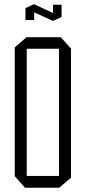

<svg xmlns="http://www.w3.org/2000/svg" viewBox="-20 -878 401 898"><path d="M105 -650V-704H264L312 -651V-650ZM97 0 49 -54V-55H256V0ZM49 -55V-656L104 -704H105V-55ZM256 0V-650H312V-47L257 0ZM99 -784V-839L140 -842V-784ZM228 -797V-856H268V-799ZM226 -781 99 -839V-840L138 -858H140L267 -799V-798L229 -781Z"/></svg>

Font: Foldit Light
Style: Regular
Weight: 300
Version: Version 1.003